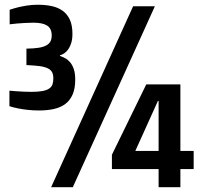

<svg xmlns="http://www.w3.org/2000/svg" viewBox="-20 -785 837 805"><path d="M538.1 -758.8H629.4L285.2 0H194.3ZM449.2 -136.2 593.3 -431.2H736.3V-152.3H792V-76.2H736.3V0H645V-76.2H449.2ZM645 -152.3V-361.8H642.1L547.4 -152.3ZM19.5 -404.8Q34.7 -403.3 50.8 -402.3Q64.5 -401.4 80.8 -400.6Q97.2 -399.9 111.8 -399.9Q140.1 -399.9 158 -403.3Q175.8 -406.7 186 -413.6Q196.3 -420.4 200 -431.2Q203.6 -441.9 203.6 -456.1Q203.6 -471.7 198.5 -481.9Q193.4 -492.2 180.4 -498.5Q167.5 -504.9 145.8 -507.8Q124 -510.7 90.8 -512.2V-581.1Q121.6 -581.5 141.8 -584.7Q162.1 -587.9 174.3 -594.7Q186.5 -601.6 191.7 -611.8Q196.8 -622.1 196.8 -636.2Q196.8 -665.5 177.7 -677.7Q158.7 -689.9 120.6 -689.9Q102.1 -689.9 84.2 -688.7Q66.4 -687.5 52.2 -686.5Q35.6 -684.6 20.5 -683.1V-744.1Q36.6 -749.5 55.7 -754.4Q71.8 -758.3 93 -761.7Q114.3 -765.1 138.7 -765.1Q170.9 -765.1 197.5 -759.3Q224.1 -753.4 243.4 -739.3Q262.7 -725.1 273.2 -701.7Q283.7 -678.2 283.7 -643.1Q283.7 -621.1 278.8 -605.2Q273.9 -589.4 266.4 -578.6Q258.8 -567.9 249.5 -561.5Q240.2 -555.2 231.4 -553.2V-550.8Q241.7 -546.9 252.9 -541Q264.2 -535.2 273.7 -524.2Q283.2 -513.2 289.3 -495.6Q295.4 -478 295.4 -451.2Q295.4 -414.1 284.7 -389.2Q273.9 -364.3 254.2 -349.4Q234.4 -334.5 206.3 -328.1Q178.2 -321.8 143.6 -321.8Q117.2 -321.8 94.7 -324.5Q72.3 -327.1 55.2 -330.6Q35.6 -334.5 19.5 -339.8Z"/></svg>

Font: Doppio One
Style: Regular
Weight: 400
Designer: Szymon Celej
Foundry: Szymon Celej
Version: Version 1.002